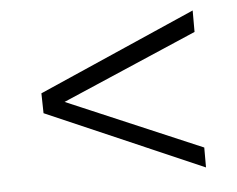

<svg xmlns="http://www.w3.org/2000/svg" viewBox="-38 -543 606 490"><g transform="rotate(-5 265.0 -298.0)"><path d="M126 -295 471 -148V-97L70 -271L69 -322L472 -499V-444Z"/></g></svg>

Font: Taylor Sans Light
Style: Regular
Weight: 300
Italic angle: -8°
Designer: Natanael Gama
Version: Version 1.001 September 8, 2015